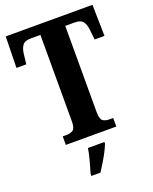

<svg xmlns="http://www.w3.org/2000/svg" viewBox="-169 -806 892 1119"><g transform="rotate(-20 277.0 -246.5)"><path d="M121 0V-53H145Q170 -53 185.5 -64Q201 -75 201 -118V-653H141Q104 -653 90 -634Q76 -615 72 -582L65 -520H4L8 -714H546L550 -520H489L482 -582Q479 -615 465 -634Q451 -653 414 -653H355V-118Q355 -75 370 -64Q385 -53 409 -53H434V0ZM199 208Q208 178 219.5 136Q231 94 236 61H338V71Q330 92 316 119Q302 146 285.5 173Q269 200 255 221H199Z"/></g></svg>

Font: Noto Serif ExtraCondensed ExtraBold
Style: Regular
Weight: 800
Width: 2
Designer: Monotype Design Team
Foundry: Monotype Imaging Inc.
Version: Version 2.013; ttfautohint (v1.8.4.7-5d5b)